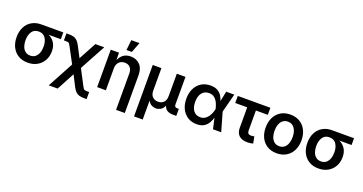

<svg xmlns="http://www.w3.org/2000/svg" viewBox="-44 -1596 4971 2632"><g transform="rotate(20 2441.5 -280.5)"><path d="M304.2 11.2Q224.6 11.2 166 -23.9Q107.4 -59.1 75.4 -122.1Q43.5 -185.1 43.5 -269Q43.5 -353 75.4 -415Q107.4 -477.1 166 -511.5Q224.6 -545.9 304.2 -545.9H623.5V-446.8H445.3Q501.5 -420.9 533.4 -371.1Q565.4 -321.3 565.4 -247.6Q565.4 -173.8 533.4 -115.5Q501.5 -57.1 442.6 -22.9Q383.8 11.2 304.2 11.2ZM304.2 -442.9Q237.8 -442.9 205.3 -393.6Q172.9 -344.2 172.9 -269Q172.9 -219.2 187.3 -179.2Q201.7 -139.2 231 -115.5Q260.3 -91.8 304.2 -91.8Q348.6 -91.8 377.9 -115.5Q407.2 -139.2 421.9 -179.2Q436.5 -219.2 436.5 -269Q436.5 -344.2 403.8 -393.6Q371.1 -442.9 304.2 -442.9Z M684.1 204.1 887.7 -173.8 770.5 -393.1Q756.8 -418.5 748.8 -429.4Q740.7 -440.4 729.7 -443.1Q718.8 -445.8 697.3 -445.8H668.5V-548.8H697.3Q744.1 -548.8 774.9 -540Q805.7 -531.2 828.4 -508.1Q851.1 -484.9 873.5 -441.9L953.1 -289.6L1091.3 -545.9H1220.7L1017.1 -170.9L1133.8 52.7Q1145.5 75.7 1154.1 85.9Q1162.6 96.2 1174.3 98.6Q1186 101.1 1207 101.1H1235.8V204.1H1207Q1159.7 204.1 1128.9 195.8Q1098.1 187.5 1075.7 165.3Q1053.2 143.1 1031.2 101.1L951.7 -54.7L814 204.1Z M1442.9 -319.8V0H1315.9V-545.9H1436L1437.5 -437Q1486.3 -552.7 1606.4 -552.7Q1690.9 -552.7 1742.2 -499Q1793.5 -445.3 1793.5 -347.2V204.1H1666V-327.6Q1666 -382.3 1637.7 -413.6Q1609.4 -444.8 1559.6 -444.8Q1508.8 -444.8 1475.8 -412.1Q1442.9 -379.4 1442.9 -319.8ZM1519.5 -615.7 1535.6 -765.1H1655.3L1597.7 -615.7Z M1928.2 204.1V-545.9H2054.7V-220.7Q2054.7 -157.2 2087.2 -127.2Q2119.6 -97.2 2168 -97.2Q2216.3 -97.2 2247.8 -127.4Q2279.3 -157.7 2279.3 -220.7V-545.9H2405.8V-144Q2405.8 -121.6 2416 -111.8Q2426.3 -102.1 2450.7 -102.1H2470.2V0H2422.9Q2313.5 0 2290 -84.5Q2270 -36.1 2235.4 -18.3Q2200.7 -0.5 2170.4 -0.5Q2141.6 -0.5 2108.6 -16.1Q2075.7 -31.7 2054.7 -73.2V204.1Z M2769 11.7Q2694.3 11.7 2637.9 -23.9Q2581.5 -59.6 2550 -123Q2518.6 -186.5 2518.6 -271Q2518.6 -355.5 2550.3 -418.9Q2582 -482.4 2638.9 -517.6Q2695.8 -552.7 2771.5 -552.7Q2835.4 -552.7 2875.2 -529.5Q2915 -506.3 2937 -470.7Q2959 -435.1 2969.7 -397.5L2999.5 -545.9H3117.7L3047.4 -272.9L3125.5 0H3005.9L2970.7 -156.2Q2960 -117.7 2938 -78.9Q2916 -40 2875.7 -14.2Q2835.4 11.7 2769 11.7ZM2944.8 -272.9 2944.3 -274.4Q2936 -312.5 2918.5 -352.8Q2900.9 -393.1 2868.9 -420.7Q2836.9 -448.2 2786.1 -448.2Q2721.7 -448.2 2684.6 -401.1Q2647.5 -354 2647.5 -271.5Q2647.5 -189 2683.3 -141.8Q2719.2 -94.7 2781.7 -94.7Q2819.8 -94.7 2847.9 -111.3Q2876 -127.9 2895.5 -155Q2915 -182.1 2927 -212.9Q2939 -243.7 2944.3 -271.5Z M3506.3 7.3Q3427.7 7.3 3385.7 -31.7Q3343.8 -70.8 3343.8 -143.1V-442.9H3168.9V-545.9H3644.5V-442.9H3470.7V-153.8Q3470.7 -124 3483.4 -110.1Q3496.1 -96.2 3524.9 -96.2Q3533.7 -96.2 3547.9 -98.4Q3562 -100.6 3571.3 -102.5L3590.8 -4.4Q3570.8 1.5 3549.1 4.4Q3527.3 7.3 3506.3 7.3Z M3936.5 11.2Q3856.9 11.2 3798.3 -24.2Q3739.7 -59.6 3707.8 -122.8Q3675.8 -186 3675.8 -270Q3675.8 -355 3707.8 -418.7Q3739.7 -482.4 3798.3 -517.6Q3856.9 -552.7 3936.5 -552.7Q4016.1 -552.7 4074.7 -517.6Q4133.3 -482.4 4165.5 -418.7Q4197.8 -355 4197.8 -270Q4197.8 -186 4165.5 -122.8Q4133.3 -59.6 4074.7 -24.2Q4016.1 11.2 3936.5 11.2ZM3936.5 -91.8Q3981 -91.8 4010.3 -115.7Q4039.6 -139.6 4054.2 -180.2Q4068.8 -220.7 4068.8 -270.5Q4068.8 -320.8 4054.2 -361.3Q4039.6 -401.9 4010.3 -425.8Q3981 -449.7 3936.5 -449.7Q3892.6 -449.7 3863.3 -425.8Q3834 -401.9 3819.6 -361.3Q3805.2 -320.8 3805.2 -270.5Q3805.2 -220.7 3819.6 -180.2Q3834 -139.6 3863.3 -115.7Q3892.6 -91.8 3936.5 -91.8Z M4545.4 11.2Q4465.8 11.2 4407.2 -23.9Q4348.6 -59.1 4316.7 -122.1Q4284.7 -185.1 4284.7 -269Q4284.7 -353 4316.7 -415Q4348.6 -477.1 4407.2 -511.5Q4465.8 -545.9 4545.4 -545.9H4864.7V-446.8H4686.5Q4742.7 -420.9 4774.7 -371.1Q4806.6 -321.3 4806.6 -247.6Q4806.6 -173.8 4774.7 -115.5Q4742.7 -57.1 4683.8 -22.9Q4625 11.2 4545.4 11.2ZM4545.4 -442.9Q4479 -442.9 4446.5 -393.6Q4414.1 -344.2 4414.1 -269Q4414.1 -219.2 4428.5 -179.2Q4442.9 -139.2 4472.2 -115.5Q4501.5 -91.8 4545.4 -91.8Q4589.8 -91.8 4619.1 -115.5Q4648.4 -139.2 4663.1 -179.2Q4677.7 -219.2 4677.7 -269Q4677.7 -344.2 4645 -393.6Q4612.3 -442.9 4545.4 -442.9Z"/></g></svg>

Font: Inter SemiBold
Style: Regular
Weight: 600
Designer: Rasmus Andersson
Foundry: rsms
Version: Version 4.001;git-9221beed3